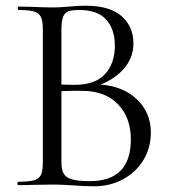

<svg xmlns="http://www.w3.org/2000/svg" viewBox="-20 -648 598 672"><path d="M508 -184Q508 -131 482 -88Q456 -45 410.5 -20.5Q365 4 309 4Q276 4 238 1Q224 0 205 -1Q186 -2 162 -2L94 -1Q76 0 44 0Q41 0 41 -6Q41 -12 44 -12Q81 -12 99 -17Q117 -22 123.5 -36.5Q130 -51 130 -81V-544Q130 -574 123.5 -588Q117 -602 99.5 -607.5Q82 -613 45 -613Q42 -613 42 -619Q42 -625 45 -625L94 -624Q136 -622 162 -622Q180 -622 195.5 -623Q211 -624 223 -625Q253 -628 280 -628Q364 -628 405.5 -591.5Q447 -555 447 -496Q447 -448 416 -410.5Q385 -373 332 -352Q412 -346 460 -299.5Q508 -253 508 -184ZM195 -542V-352L240 -351Q313 -351 347.5 -388.5Q382 -426 382 -488Q382 -545 352 -579Q322 -613 258 -613Q232 -613 219.5 -608.5Q207 -604 201 -589.5Q195 -575 195 -542ZM438 -160Q438 -236 393.5 -282.5Q349 -329 271 -330Q247 -331 195 -329V-81Q195 -55 202.5 -41Q210 -27 231 -20.5Q252 -14 294 -14Q438 -14 438 -160Z"/></svg>

Font: Cormorant Garamond
Style: Regular
Weight: 400
Designer: Christian Thalmann (Catharsis Fonts)
Version: Version 3.000